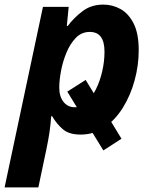

<svg xmlns="http://www.w3.org/2000/svg" viewBox="-53 -576 668 836"><path d="M397 79 240 -177 320 -228 476 28ZM-33 240 134 -546H246L238 -463H242Q268 -498 306 -527Q344 -556 397 -556Q437 -556 472 -536.5Q507 -517 529 -473.5Q551 -430 551 -357Q551 -291 533 -225.5Q515 -160 482 -107Q449 -54 402.5 -22Q356 10 298 10Q248 10 221 -13Q194 -36 174 -70H170Q167 -30 162 3Q157 36 149 74L114 240ZM273 -109Q300 -109 323.5 -130.5Q347 -152 364.5 -187Q382 -222 392 -265Q402 -308 402 -351Q402 -437 338 -437Q302 -437 277 -411Q252 -385 236 -346Q220 -307 212.5 -266Q205 -225 205 -195Q205 -156 223.5 -132.5Q242 -109 273 -109Z"/></svg>

Font: Noto IKEA Latin
Style: Bold Italic
Weight: 700
Italic angle: -12°
Designer: Monotype Design Team
Foundry: Monotype Imaging Inc.
Version: Version 1.0